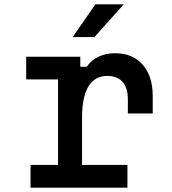

<svg xmlns="http://www.w3.org/2000/svg" viewBox="-20 -860 790 880"><path d="M348 -600V-554H378Q397 -584 431 -600Q465 -616 508 -616Q588 -616 634 -563.5Q680 -511 680 -420V-340H566V-404Q566 -457 542 -484.5Q518 -512 472 -512Q414 -512 385 -463.5Q356 -415 356 -320V-104H564V0H120V-104H246V-496H100V-600ZM417 -840H547L413 -690H313Z"/></svg>

Font: Martian Mono sWd Rg
Style: Regular
Weight: 400
Width: 6
Monospace: yes
Designer: Roman Shamin
Foundry: Evil Martians
Version: Version 1.000